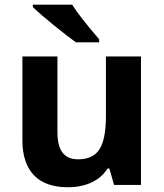

<svg xmlns="http://www.w3.org/2000/svg" viewBox="-20 -786 697 816"><path d="M579.1 0H464.8L444.8 -69.8H437Q413.1 -31.2 369.1 -10.7Q325.2 9.8 269 9.8Q172.9 9.8 124 -41.5Q75.2 -92.8 75.2 -189.9V-545.9H224.1V-227.1Q223.6 -167.5 245.1 -138.2Q266.6 -108.9 312 -108.9Q375 -108.9 402.3 -150.9Q429.7 -192.9 430.2 -289.1V-545.9H579.1ZM119.6 -766.1H286.6Q319.3 -714.4 401.4 -619.1V-606H302.7Q269 -629.9 210 -677.7Q150.9 -725.6 119.6 -755.9Z"/></svg>

Font: OpenSansHebrew-Bold
Style: Bold
Weight: 700
Foundry: Ascender Corporation, Yanek Iontef
Version: Version 2.001;PS 002.001;hotconv 1.0.70;makeotf.lib2.5.58329